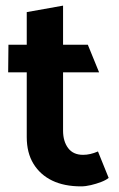

<svg xmlns="http://www.w3.org/2000/svg" viewBox="-20 -642 421 682"><path d="M292 -483H204V-622L75 -599V-483H10L9 -385H75V-155Q75 -99 99 -60Q123 -21 165.5 -0.5Q208 20 268 20Q284 20 303 15.5Q322 11 339 4.5Q356 -2 366 -10L328 -104Q314 -98 301 -95Q288 -92 275 -92Q240 -92 222 -116Q204 -140 204 -178V-385H332Z"/></svg>

Font: Catamaran
Style: Bold
Weight: 700
Designer: Pria Ravichandran
Version: Version 2.000